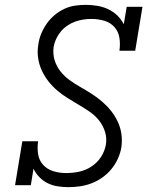

<svg xmlns="http://www.w3.org/2000/svg" viewBox="-20 -763 640 791"><path d="M262 8Q262 8 262 8Q262 8 261 8Q239 8 217 4.5Q195 1 176 -8.5Q157 -18 142 -33.5Q127 -49 118 -68L107 0H42L72 -181H137Q133 -154 137 -128Q141 -102 158 -83.5Q175 -65 200.5 -57.5Q226 -50 252 -50Q279 -50 305.5 -55.5Q332 -61 356 -76.5Q380 -92 395.5 -115.5Q411 -139 416 -166Q421 -194 412.5 -220.5Q404 -247 387.5 -267.5Q371 -288 349 -303Q327 -318 304 -331.5Q281 -345 258.5 -359Q236 -373 216 -390Q196 -407 179.5 -428Q163 -449 152 -473Q141 -497 137 -524.5Q133 -552 138 -580Q141 -603 150 -624.5Q159 -646 172.5 -665.5Q186 -685 204.5 -700.5Q223 -716 244 -726Q265 -736 287.5 -739.5Q310 -743 333 -743Q357 -743 381 -739Q405 -735 426 -725Q447 -715 463.5 -699Q480 -683 490 -663L502 -735H567L537 -554H472Q476 -581 472 -607Q468 -633 451.5 -651.5Q435 -670 409.5 -677.5Q384 -685 357 -685Q341 -685 323.5 -682.5Q306 -680 289.5 -674Q273 -668 257.5 -657.5Q242 -647 230.5 -633Q219 -619 211.5 -603Q204 -587 201 -570Q197 -541 205 -515Q213 -489 229.5 -468.5Q246 -448 267.5 -432.5Q289 -417 312 -404Q335 -391 357.5 -376.5Q380 -362 400 -345Q420 -328 436.5 -307.5Q453 -287 464.5 -263Q476 -239 480 -212Q484 -185 480 -156Q476 -132 465.5 -109Q455 -86 439 -66.5Q423 -47 402 -32Q381 -17 357.5 -8Q334 1 310 4.5Q286 8 262 8Z"/></svg>

Font: Iosevka Curly Slab LtExObl
Style: Regular
Weight: 300
Width: 7
Italic angle: -9°
Monospace: yes
Designer: Belleve Invis
Foundry: Belleve Invis
Version: Version 11.1.0; ttfautohint (v1.8.3)